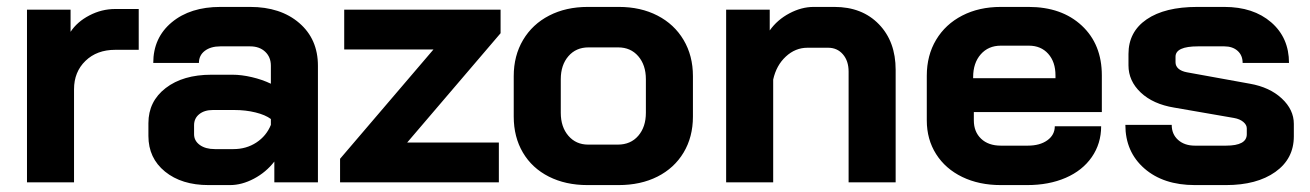

<svg xmlns="http://www.w3.org/2000/svg" viewBox="-20 -527 3788 555"><path d="M58 -499H184V-435Q203 -464 238.5 -482.5Q274 -501 313 -501H381V-383H313Q260 -383 227 -351Q194 -319 194 -269V0H58Z M409 -134V-171Q409 -234 459 -272.5Q509 -311 591 -311H652Q678 -311 708 -304Q738 -297 763 -285V-337Q763 -362 746.5 -377.5Q730 -393 703 -393H617Q589 -393 572 -380Q555 -367 555 -345H423Q423 -418 476.5 -462.5Q530 -507 617 -507H703Q791 -507 845 -460.5Q899 -414 899 -337V0H773V-60Q749 -29 714 -10.5Q679 8 645 8H583Q505 8 457 -31Q409 -70 409 -134ZM655 -96Q692 -96 721 -115Q750 -134 763 -166V-183Q747 -195 718.5 -202Q690 -209 658 -209H595Q571 -209 556 -197Q541 -185 541 -165V-139Q541 -120 557.5 -108Q574 -96 601 -96Z M963 -68 1233 -384H975V-499H1427V-431L1157 -115H1422V0H963Z M1465 -190V-307Q1465 -366 1492 -411.5Q1519 -457 1567.5 -482Q1616 -507 1679 -507H1769Q1832 -507 1880.5 -482Q1929 -457 1956 -411.5Q1983 -366 1983 -307V-190Q1983 -131 1956 -86Q1929 -41 1880.5 -16.5Q1832 8 1768 8H1678Q1615 8 1566.5 -16.5Q1518 -41 1491.5 -86Q1465 -131 1465 -190ZM1766 -109Q1803 -109 1825 -134.5Q1847 -160 1847 -201V-298Q1847 -339 1825 -364.5Q1803 -390 1767 -390H1681Q1645 -390 1623 -364.5Q1601 -339 1601 -298V-201Q1601 -160 1623 -134.5Q1645 -109 1680 -109Z M2079 -499H2205V-439Q2227 -470 2262 -488.5Q2297 -507 2332 -507H2392Q2472 -507 2520.5 -457Q2569 -407 2569 -325V0H2433V-320Q2433 -351 2416.5 -370Q2400 -389 2374 -389H2314Q2279 -389 2251.5 -363.5Q2224 -338 2215 -297V0H2079Z M2659 -179V-308Q2659 -367 2686 -412Q2713 -457 2761.5 -482Q2810 -507 2873 -507H2953Q3049 -507 3107 -453Q3165 -399 3165 -309V-203H2795V-179Q2795 -146 2816 -126Q2837 -106 2873 -106H2951Q2986 -106 3007.5 -121.5Q3029 -137 3029 -162H3163Q3163 -112 3136 -73Q3109 -34 3060.5 -13Q3012 8 2949 8H2873Q2810 8 2761.5 -15.5Q2713 -39 2686 -81.5Q2659 -124 2659 -179ZM3031 -301V-309Q3031 -348 3010 -371.5Q2989 -395 2954 -395H2873Q2837 -395 2815 -370Q2793 -345 2793 -304V-301Z M3233 -166H3367Q3367 -139 3385.5 -122.5Q3404 -106 3434 -106H3524Q3584 -106 3584 -139V-156Q3584 -166 3574 -174.5Q3564 -183 3547 -186L3374 -216Q3313 -226 3277.5 -259.5Q3242 -293 3242 -338V-371Q3242 -435 3294.5 -471Q3347 -507 3441 -507H3519Q3603 -507 3654.5 -462.5Q3706 -418 3706 -345H3572Q3572 -367 3557.5 -380Q3543 -393 3519 -393H3443Q3378 -393 3378 -363V-347Q3378 -336 3386.5 -328.5Q3395 -321 3411 -318L3593 -285Q3650 -275 3685 -242.5Q3720 -210 3720 -169V-133Q3720 -68 3666.5 -30Q3613 8 3524 8H3434Q3343 8 3288 -40Q3233 -88 3233 -166Z"/></svg>

Font: Bai Jamjuree
Style: Bold
Weight: 700
Designer: Katatrad Aksorn Co.,Ltd.
Foundry: Cadson Demak Co.,Ltd.
Version: Version 1.000; ttfautohint (v1.6)